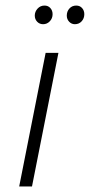

<svg xmlns="http://www.w3.org/2000/svg" viewBox="-20 -670 323 690"><path d="M144 -480H190L95 0H49ZM105 -614Q105 -628 115 -639Q125 -650 140 -650Q153 -650 161 -641Q169 -632 169 -619Q169 -604 159 -593.5Q149 -583 135 -583Q122 -583 113.5 -592Q105 -601 105 -614ZM220 -614Q220 -629 229.5 -639.5Q239 -650 254 -650Q267 -650 275 -641Q283 -632 283 -619Q283 -604 273.5 -593.5Q264 -583 249 -583Q237 -583 228.5 -592Q220 -601 220 -614Z"/></svg>

Font: Montserrat Ace
Style: Light Italic
Weight: 300
Italic angle: -11.3°
Designer: Julieta Ulanovsky
Foundry: Julieta Ulanovsky
Version: Version 1